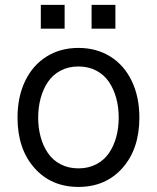

<svg xmlns="http://www.w3.org/2000/svg" viewBox="-20 -747 637 779"><path d="M145.6 -727.3H242.2V-630.7H145.6ZM351.6 -727.3H448.2V-630.7H351.6ZM51.1 -269.9Q51.1 -354 82 -418.3Q112.9 -482.6 169 -517.6Q225.1 -552.6 298.3 -552.6Q371.4 -552.6 427.6 -517.6Q483.7 -482.6 514.6 -418.3Q545.5 -354 545.5 -269.9Q545.5 -143.1 477.3 -65.9Q409.1 11.4 298.3 11.4Q187.5 11.4 119.3 -65.9Q51.1 -143.1 51.1 -269.9ZM225.7 -80.6Q257.5 -63.9 298.3 -63.9Q339.1 -63.9 370.9 -80.6Q402.7 -97.3 422.2 -126.1Q441.8 -154.8 451.7 -191.4Q461.6 -228 461.6 -269.9Q461.6 -311.8 451.7 -348.5Q441.8 -385.3 422.2 -414.4Q402.7 -443.5 370.9 -460.4Q339.1 -477.3 298.3 -477.3Q257.5 -477.3 225.7 -460.4Q193.9 -443.5 174.4 -414.4Q154.8 -385.3 144.9 -348.5Q134.9 -311.8 134.9 -269.9Q134.9 -228 144.9 -191.4Q154.8 -154.8 174.4 -126.1Q193.9 -97.3 225.7 -80.6Z"/></svg>

Font: TID UI
Style: Regular
Weight: 400
Designer: The TID Project Authors
Foundry: Bakken & Bæck
Version: Version 1.001;hotconv 1.0.109;makeotfexe 2.5.65596